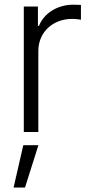

<svg xmlns="http://www.w3.org/2000/svg" viewBox="-20 -574 397 835"><path d="M83.5 0H146.7V-352.3C146.7 -433.2 208.8 -491.8 294 -491.8C311.1 -491.8 326.3 -489 332 -488.3V-552.6C323.9 -552.9 309.3 -553.6 298.7 -553.6C230.1 -553.6 171.5 -516.7 149.5 -461.6H144.9V-545.5H83.5ZM39.1 241.5H88.8L147 57.5H81.3Z"/></svg>

Font: TID UI Light
Style: Regular
Weight: 300
Designer: The TID Project Authors
Foundry: Bakken & Bæck
Version: Version 1.001;hotconv 1.0.109;makeotfexe 2.5.65596